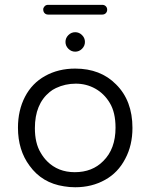

<svg xmlns="http://www.w3.org/2000/svg" viewBox="-20 -788 634 809"><path d="M182.6 -726.6H411.1Q419.9 -726.6 425.8 -732.4Q431.6 -738.3 431.6 -747.1Q431.6 -755.9 425.8 -761.7Q419.9 -767.6 411.1 -767.6H182.6Q173.8 -767.6 168 -761.7Q162.1 -754.9 162.1 -749Q162.1 -738.3 168 -732.4Q173.8 -726.6 182.6 -726.6ZM268.1 -582.5Q280.3 -570.3 296.9 -570.3Q313.5 -570.3 325.7 -582.5Q337.9 -594.7 337.9 -611.3Q337.9 -627.9 325.7 -640.1Q313.5 -652.3 296.9 -652.3Q280.3 -652.3 268.1 -640.1Q255.9 -627.9 255.9 -611.3Q255.9 -594.7 268.1 -582.5ZM538.1 -249Q538.1 -364.3 468.8 -432.6Q403.3 -499 296.9 -499Q225.6 -499 169.9 -467.8Q115.2 -437.5 85.4 -380.4Q55.7 -323.2 55.7 -250Q55.7 -155.3 104.5 -89.8Q157.2 -16.6 250 -2.9Q272.5 1 296.9 1Q367.2 1 422.9 -30.3Q477.5 -60.5 507.8 -119.1Q538.1 -175.8 538.1 -249ZM415 -109.4Q369.1 -62.5 294.9 -62.5Q224.6 -62.5 178.7 -108.4Q163.1 -124 151.4 -144.5Q127 -184.6 127 -248Q127 -349.6 189.5 -400.4Q201.2 -410.2 215.8 -417Q254.9 -435.5 299.3 -435.5Q343.8 -435.5 381.3 -414.6Q418.9 -393.6 442.4 -354.5Q466.8 -314.5 466.8 -250Q466.8 -160.2 415 -109.4Z"/></svg>

Font: FakePearl
Style: ExtraLight
Weight: 300
Version: Version 1.2